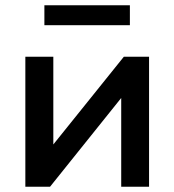

<svg xmlns="http://www.w3.org/2000/svg" viewBox="-20 -711 664 731"><path d="M76.5 0V-495H183V-161L451.5 -495H547.5V0H441.5V-338L170.5 0ZM149 -615V-691H474.5V-615Z"/></svg>

Font: Geologica Roman
Style: Regular
Weight: 400
Designer: Sindre Bremnes, Frode Helland
Foundry: Monokrom Skriftforlag AS
Version: Version 1.010;gftools[0.9.28]